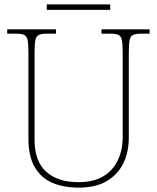

<svg xmlns="http://www.w3.org/2000/svg" viewBox="-20 -848 719 878"><path d="M340 10Q271 10 219.5 -12Q168 -34 139 -83.5Q110 -133 110 -214V-606Q110 -645 106.5 -663.5Q103 -682 91 -688Q79 -694 54 -694H13V-714H236V-694H194Q169 -694 157 -688Q145 -682 141.5 -663.5Q138 -645 138 -606V-210Q138 -110 191.5 -62.5Q245 -15 338 -15Q409 -15 453.5 -42.5Q498 -70 519.5 -116.5Q541 -163 541 -219V-606Q541 -645 537.5 -663.5Q534 -682 522 -688Q510 -694 485 -694H444V-714H664V-694H625Q600 -694 588 -688Q576 -682 572.5 -663.5Q569 -645 569 -606V-218Q569 -153 544 -101.5Q519 -50 468.5 -20Q418 10 340 10ZM194 -803V-828H484V-803Z"/></svg>

Font: Noto Serif Lao Thin
Style: Regular
Weight: 250
Designer: Monotype Design Team
Foundry: Monotype Imaging Inc.
Version: Version 2.003